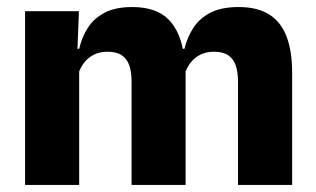

<svg xmlns="http://www.w3.org/2000/svg" viewBox="-20 -523 893 543"><path d="M653.1 0V-293Q653.1 -318.8 646.8 -337.6Q640.5 -356.4 625.7 -366.5Q610.8 -376.7 585 -376.7Q562.8 -376.7 546.3 -368.2Q529.8 -359.8 518.9 -345.6Q507.9 -331.4 502.5 -313.5L487.8 -385H501.7Q509.6 -418 527.1 -444.7Q544.6 -471.4 575.5 -487.3Q606.5 -503.1 654.9 -503.1Q707.5 -503.1 740.8 -482.4Q774.1 -461.7 790.1 -420.4Q806.2 -379.2 806.2 -317.6V0ZM50.9 0V-491.4H203.2L198.1 -359.2L203.9 -354.2V0ZM352.1 0V-293Q352.1 -318.8 345.8 -337.6Q339.4 -356.4 324.6 -366.5Q309.7 -376.7 283.9 -376.7Q261.7 -376.7 245.2 -368.2Q228.7 -359.8 217.8 -345.6Q206.9 -331.4 201.4 -313.5L177.8 -385H204Q211.6 -418.5 228.9 -445.1Q246.1 -471.7 276.6 -487.4Q307.1 -503.1 353.6 -503.1Q422 -503.1 456.8 -467.8Q491.6 -432.4 500.3 -365.4Q501.8 -355.6 503.4 -341.2Q504.9 -326.7 504.9 -315.2V0Z"/></svg>

Font: Anek Gujarati Medium
Style: Regular
Weight: 500
Designer: Mrunmayee Ghaisas (Gujarati), Yesha Goshar (Latin)
Foundry: Ek Type
Version: Version 1.003